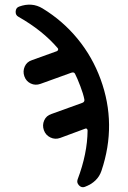

<svg xmlns="http://www.w3.org/2000/svg" viewBox="-20 -555 540 808"><path d="M57.6 -484.4Q44.9 -491.2 45.9 -506.8Q46.9 -522.5 60.5 -527.3Q114.3 -546.9 159.2 -519.5Q244.1 -467.8 306.6 -391.6Q369.1 -315.4 403.3 -221.7Q472.7 -32.2 407.2 163.1Q391.6 210.9 336.9 231.4Q323.2 236.3 312.5 225.1Q301.8 213.9 306.6 200.2Q347.7 91.8 348.6 -5.9Q348.6 -9.8 345.7 -12.7Q342.8 -15.6 338.9 -13.7L233.4 25.4Q211.9 33.2 191.9 23.4Q171.9 13.7 164.6 -7.3Q157.2 -28.3 166 -48.3Q174.8 -68.4 196.3 -75.2L326.2 -122.1Q336.9 -126 335 -136.7Q330.1 -161.1 318.4 -191.4Q304.7 -227.5 295.9 -244.1Q292 -252.9 280.3 -249L150.4 -202.1Q128.9 -194.3 109.4 -203.6Q89.8 -212.9 82.5 -233.9Q75.2 -254.9 84 -274.9Q92.8 -294.9 114.3 -301.8L219.7 -339.8Q223.6 -341.8 224.6 -345.7Q225.6 -349.6 222.7 -352.5Q159.2 -426.8 57.6 -484.4Z"/></svg>

Font: Rounded-X Mgen+ 2m medium
Style: Regular
Weight: 500
Designer: [Source Han Sans]
Ryoko NISHIZUKA  (kana & ideographs); Paul D. Hunt (Latin, Greek & Cyrillic); Wenlong ZHANG  (bopomofo
Version: Version 1.059.20150602